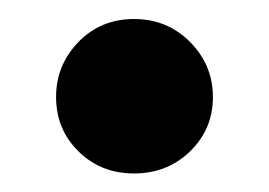

<svg xmlns="http://www.w3.org/2000/svg" viewBox="-20 -170 283 202"><path d="M121 12.5Q86 12.5 62.5 -10.8Q39 -34 39 -68Q39 -101.5 62.5 -125.8Q86 -150 121 -150Q156 -150 180 -125.8Q204 -101.5 204 -68Q204 -34 180 -10.8Q156 12.5 121 12.5Z"/></svg>

Font: Overpass
Style: Bold
Weight: 700
Designer: Delve Withrington, Dave Bailey, Thomas Jockin
Foundry: Delve Fonts LLC
Version: Version 4.000; ttfautohint (v1.8.3)